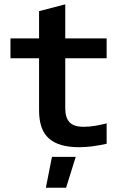

<svg xmlns="http://www.w3.org/2000/svg" viewBox="-20 -675 590 895"><path d="M477.1 -4.9Q444.8 2.4 412.1 6.8Q379.4 11.2 350.1 11.2Q301.3 11.2 265.9 1Q230.5 -9.3 207.3 -30.3Q184.1 -51.3 173.1 -83.7Q162.1 -116.2 162.1 -161.1V-403.3H28.8V-496.1H162.1V-623L284.2 -654.8V-496.1H477.1V-403.3H284.2V-169.9Q284.2 -127.4 303.7 -105.7Q323.2 -84 369.1 -84Q398.4 -84 426.3 -88.9Q454.1 -93.8 477.1 -100.1ZM333 56.2 288.1 200.2H193.8L222.2 56.2Z"/></svg>

Font: Code New Roman
Style: Bold
Weight: 700
Monospace: yes
Designer: Sam Radian
Foundry: Code New Roman
Version: Version 1.508 October 19, 2014